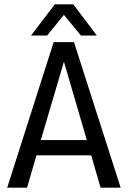

<svg xmlns="http://www.w3.org/2000/svg" viewBox="-20 -860 585 880"><path d="M441 0 398 -148H147L104 0H13L226 -667H319L533 0ZM167 -218H378L273 -577ZM122 -697 231 -840H316L424 -697H351L273 -792L196 -697Z"/></svg>

Font: Epunda Sans
Style: Regular
Weight: 400
Designer: Simon Atzbach
Foundry: typofactur
Version: Version 2.204; ttfautohint (v1.8.4.7-5d5b)